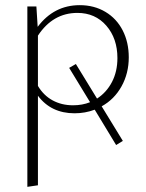

<svg xmlns="http://www.w3.org/2000/svg" viewBox="-20 -435 565 744"><path d="M374 -23 456 111 430 127 347 -10Q310 4 269 4Q178 4 127 -64V283L86 289V-410H121L126 -331Q189 -415 289 -415Q345 -415 388.5 -389Q432 -363 455.5 -317Q479 -271 479 -213Q479 -151 451 -100.5Q423 -50 374 -23ZM329 -39 248 -172 274 -187 356 -53Q393 -77 414 -117.5Q435 -158 435 -210Q435 -286 392 -335.5Q349 -385 280 -385Q185 -385 127 -297V-102Q149 -65 184 -46Q219 -27 263 -27Q299 -27 329 -39Z"/></svg>

Font: Ysabeau Infant Light
Style: Regular
Weight: 300
Designer: Christian Thalmann (Catharsis Fonts)
Version: Version 0.003